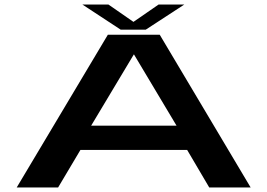

<svg xmlns="http://www.w3.org/2000/svg" viewBox="-20 -831 1184 851"><path d="M54 0H237.5L336.5 -166.5H809.5L907.5 0H1091L688 -677H458ZM384 -274 573 -589.5H574L762.5 -274ZM515 -699.5H626L797 -811H683L571.5 -734L460.5 -811H345Z"/></svg>

Font: Anybody ExtraExpanded SemiBold
Style: Regular
Weight: 600
Width: 8
Version: Version 1.113;gftools[0.9.25]